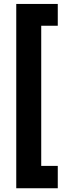

<svg xmlns="http://www.w3.org/2000/svg" viewBox="-20 -832 365 998"><path d="M64.5 146.5V-811.5H280.3V-698.2H194.3V30.3H280.3V146.5Z"/></svg>

Font: Reddit Sans Condensed Black
Style: Regular
Weight: 900
Designer: Stephen Hutchings
Foundry: Reddit
Version: Version 1.014